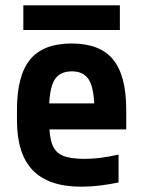

<svg xmlns="http://www.w3.org/2000/svg" viewBox="-20 -694 540 724"><path d="M287 10Q164 10 104 -51.5Q44 -113 44 -240V-280Q44 -409 93.5 -469.5Q143 -530 250 -530Q357 -530 406.5 -469.5Q456 -409 456 -280V-206H104V-304H359L336 -272V-275Q336 -357 316.5 -391Q297 -425 251 -425Q204 -425 184.5 -391Q165 -357 165 -275V-245Q165 -184 176 -152Q187 -120 215.5 -107.5Q244 -95 298 -95Q327 -95 356.5 -98.5Q386 -102 427 -111V-6Q394 1 358 5.5Q322 10 287 10ZM68 -581V-674H432V-581Z"/></svg>

Font: M PLUS 1 Code SemiBold
Style: Regular
Weight: 600
Designer: Coji Morishita
Foundry: UNDERFOREST DESIGN
Version: Version 1.005